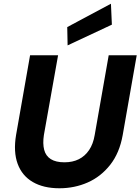

<svg xmlns="http://www.w3.org/2000/svg" viewBox="-20 -996 752 1028"><path d="M298 12Q213 12 155.5 -21.5Q98 -55 74.5 -119Q51 -183 66 -273L141 -700H291L215 -273Q208 -227 216.5 -194Q225 -161 252 -144Q279 -127 325 -127Q369 -127 402 -143.5Q435 -160 457 -192.5Q479 -225 487 -273L562 -700H712L637 -273Q620 -177 570 -113.5Q520 -50 449.5 -19Q379 12 298 12ZM342 -753 340 -851 574 -976 579 -864Z"/></svg>

Font: DM Sans Black
Style: Italic
Weight: 900
Italic angle: -10°
Designer: Colophon Foundry, Jonny Pinhorn
Foundry: Colophon Foundry
Version: Version 4.004;gftools[0.9.30]